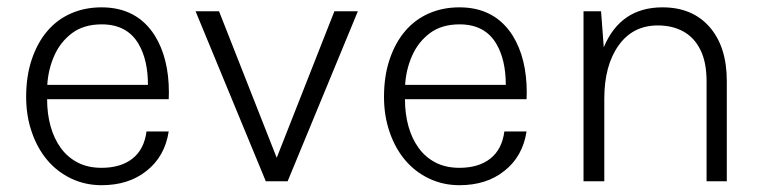

<svg xmlns="http://www.w3.org/2000/svg" viewBox="-20 -506 2138 536"><path d="M263.5 11Q218 11 179 -7.5Q140 -26 112.2 -58.8Q84.5 -91.5 68.8 -137Q53 -182.5 53 -235.5Q53 -294 68.8 -340.5Q84.5 -387 112 -419.2Q139.5 -451.5 178.2 -468.5Q217 -485.5 263.5 -485.5Q362 -485.5 412 -407Q451.5 -343.5 451.5 -247.5L451 -229H111.5Q111.5 -188.5 121.2 -153.5Q131 -118.5 149.8 -92.8Q168.5 -67 197 -52.2Q225.5 -37.5 263.5 -37.5Q317 -37.5 349.8 -63.2Q382.5 -89 389 -139H451Q440 -68.5 388.5 -28.5Q339 11 263.5 11ZM393 -269Q393 -338.5 367 -383Q335 -438 264 -438Q214 -438 181.2 -413.5Q148.5 -389 131.5 -350.5Q114.5 -312 112 -269Z M783 0H722L526 -474.5H591.5L752.5 -65.5L913.5 -474.5H979Z M1262.5 11Q1217 11 1178 -7.5Q1139 -26 1111.2 -58.8Q1083.5 -91.5 1067.8 -137Q1052 -182.5 1052 -235.5Q1052 -294 1067.8 -340.5Q1083.5 -387 1111 -419.2Q1138.5 -451.5 1177.2 -468.5Q1216 -485.5 1262.5 -485.5Q1361 -485.5 1411 -407Q1450.5 -343.5 1450.5 -247.5L1450 -229H1110.5Q1110.5 -188.5 1120.2 -153.5Q1130 -118.5 1148.8 -92.8Q1167.5 -67 1196 -52.2Q1224.5 -37.5 1262.5 -37.5Q1316 -37.5 1348.8 -63.2Q1381.5 -89 1388 -139H1450Q1439 -68.5 1387.5 -28.5Q1338 11 1262.5 11ZM1392 -269Q1392 -338.5 1366 -383Q1334 -438 1263 -438Q1213 -438 1180.2 -413.5Q1147.5 -389 1130.5 -350.5Q1113.5 -312 1111 -269Z M2009 0H1952.5V-279.5Q1952.5 -332.5 1935.2 -367Q1918 -401.5 1887.5 -418.2Q1857 -435 1816.5 -435Q1746.5 -435 1706.8 -379Q1667 -323 1667 -230.5V0H1609V-474.5H1658L1665.5 -374Q1712 -485.5 1829.5 -485.5Q1913 -485.5 1961 -430.5Q2009 -375.5 2009 -279.5Z"/></svg>

Font: Betina Sans Light
Style: Regular
Weight: 300
Designer: Jonathan Pinhorn (font) & Cristiano Sobral (main changes)
Version: Version 2.001;October 6, 2020;FontCreator 13.0.0.2681 64-bit